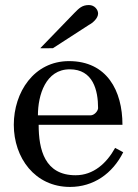

<svg xmlns="http://www.w3.org/2000/svg" viewBox="-20 -719 540 754"><path d="M34.2 -229C34.2 -99.1 117.2 15.1 254.9 15.1C347.2 15.1 421.9 -37.1 463.9 -121.1L432.1 -138.2C398.9 -78.1 347.2 -30.8 276.9 -30.8C155.8 -30.8 131.8 -130.9 131.8 -229H460.9C460.9 -362.8 399.9 -479 251 -479C112.8 -479 34.2 -356 34.2 -229ZM253.9 -446.8C345.2 -446.8 365.2 -365.2 365.2 -293.9C363.8 -280.8 349.1 -266.1 335.9 -266.1H128.9C128.9 -345.2 159.2 -446.8 253.9 -446.8ZM138.2 -529.8C137.2 -528.8 188 -529.8 188 -529.8L329.1 -621.1C344.2 -628.9 365.2 -647 365.2 -666C365.2 -680.2 352.1 -699.2 329.1 -699.2C301.8 -699.2 290 -686 272 -668Z"/></svg>

Font: MusGlyphs-Text
Style: Regular
Weight: 400
Version: Version 2.1.1